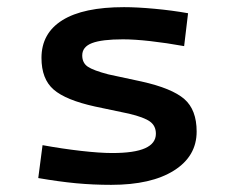

<svg xmlns="http://www.w3.org/2000/svg" viewBox="-20 -504 654 537"><path d="M530 -136Q530 -67 466.5 -27Q403 13 291 13Q240 13 192.5 8.5Q145 4 87 -6L99 -98Q154 -88 206.5 -82Q259 -76 294 -76Q356 -76 386 -89.5Q416 -103 416 -130Q416 -152 399.5 -164Q383 -176 341 -186L246 -206Q164 -224 130 -253.5Q96 -283 96 -342Q96 -411 154.5 -447.5Q213 -484 327 -484Q363 -484 412 -479.5Q461 -475 506 -467L495 -375Q445 -384 400.5 -389Q356 -394 324 -394Q265 -394 237.5 -383.5Q210 -373 210 -349Q210 -328 225.5 -317.5Q241 -307 283 -296L376 -276Q461 -257 495.5 -227Q530 -197 530 -136Z"/></svg>

Font: Intel One Mono Medium
Style: Regular
Weight: 500
Monospace: yes
Designer: Fred Shallcrass
Foundry: Frere-Jones Type LLC
Version: Version 1.400;hotconv 1.1.0;makeotfexe 2.6.0;FJTRelease1.4